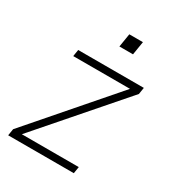

<svg xmlns="http://www.w3.org/2000/svg" viewBox="-171 -812 841 917"><g transform="rotate(30 250.0 -353.5)"><path d="M13 0 19 -37 406 -483H93L99 -520H461L455 -483L67 -37H381L375 0ZM261 -633 273 -707H348L336 -633Z"/></g></svg>

Font: Iosevka SS04 Extralight
Style: Italic
Weight: 200
Italic angle: -9°
Monospace: yes
Designer: Belleve Invis
Foundry: Belleve Invis
Version: Version 19.0.0; ttfautohint (v1.8.4)